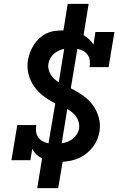

<svg xmlns="http://www.w3.org/2000/svg" viewBox="-20 -863 640 990"><path d="M172 107 197 -46Q181 -54 168 -66.5Q155 -79 146 -95L137 -37H39L69 -218H167Q164 -201 166 -184.5Q168 -168 177 -155Q186 -142 200 -134.5Q214 -127 230 -124L265 -330Q233 -346 205 -367Q177 -388 156.5 -416.5Q136 -445 127 -480.5Q118 -516 124 -553Q128 -574 135.5 -594Q143 -614 155 -632.5Q167 -651 183.5 -666Q200 -681 219.5 -690.5Q239 -700 260 -703Q281 -706 301 -706Q303 -706 304 -706Q305 -706 307 -706L329 -843H437L411 -682Q426 -673 439.5 -660.5Q453 -648 462 -633L472 -698H570L540 -517H442Q445 -534 443 -550.5Q441 -567 432 -580Q423 -593 409 -600.5Q395 -608 379 -611L345 -408Q377 -392 406.5 -371.5Q436 -351 457.5 -322.5Q479 -294 489 -258Q499 -222 493 -184Q489 -162 480.5 -142Q472 -122 458 -104Q444 -86 425.5 -71.5Q407 -57 387 -48Q367 -39 345.5 -34.5Q324 -30 303 -29L280 107ZM283 -439 311 -611Q297 -608 283.5 -602Q270 -596 258.5 -586Q247 -576 239.5 -563Q232 -550 230 -536Q227 -520 230.5 -505.5Q234 -491 241.5 -478.5Q249 -466 259.5 -456.5Q270 -447 283 -439ZM298 -124Q313 -126 328 -132Q343 -138 355.5 -147.5Q368 -157 376.5 -171Q385 -185 388 -200Q390 -217 386 -232.5Q382 -248 373.5 -260.5Q365 -273 353 -283Q341 -293 327 -301Z"/></svg>

Font: Iosevka Etoile SmBdObl
Style: Regular
Weight: 600
Italic angle: -9°
Designer: Belleve Invis
Foundry: Belleve Invis
Version: Version 15.5.2; ttfautohint (v1.8.4)